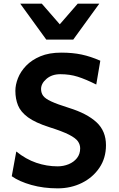

<svg xmlns="http://www.w3.org/2000/svg" viewBox="-20 -1011 647 1043"><path d="M524.9 -681.2 502.9 -551.8Q445.3 -580.6 402.3 -594.2Q359.4 -607.9 307.6 -607.9Q262.2 -607.9 232.7 -582.8Q203.1 -557.6 203.1 -527.3Q203.1 -506.3 214.4 -490.7Q225.6 -475.1 258.3 -460Q291 -444.8 355 -424.8Q452.6 -394.5 504.2 -346.9Q555.7 -299.3 555.7 -222.2Q555.7 -152.3 520 -99.6Q484.4 -46.9 424.8 -17.3Q365.2 12.2 293 12.2Q216.3 12.2 150.4 -6.3Q84.5 -24.9 43.9 -53.7L68.4 -188Q120.6 -146 177.2 -126.7Q233.9 -107.4 293 -107.4Q324.7 -107.4 352.8 -118.9Q380.9 -130.4 398.2 -152.3Q415.5 -174.3 415.5 -205.1Q415.5 -225.6 403.3 -243.2Q391.1 -260.7 355.5 -279.1Q319.8 -297.4 249 -319.8Q172.4 -344.2 132.3 -373.5Q92.3 -402.8 77.9 -438.5Q63.5 -474.1 63.5 -517.6Q63.5 -550.3 77.6 -586.4Q91.8 -622.6 122.1 -654.1Q152.3 -685.5 199.5 -705.3Q246.6 -725.1 312.5 -725.1Q375 -725.1 423.8 -714.6Q472.7 -704.1 524.9 -681.2ZM402.3 -991.2H519.5L377.9 -795.9H231.4L89.8 -991.2H207L304.7 -878.9Z"/></svg>

Font: Andika
Style: Bold
Weight: 700
Designer: Victor Gaultney, Annie Olsen, Julie Remington, Don Collingsworth, Eric Hays, Becca Hirsbrunner
Foundry: SIL International
Version: Version 6.101